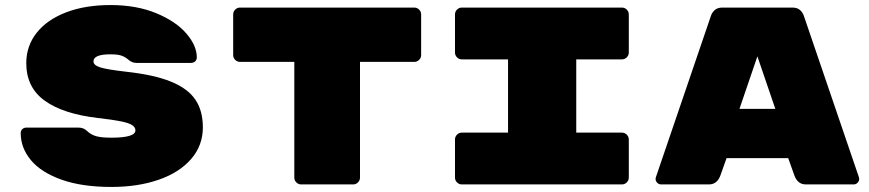

<svg xmlns="http://www.w3.org/2000/svg" viewBox="-20 -730 3440 760"><path d="M783 -226Q783 -154 736.5 -100.5Q690 -47 608 -18.5Q526 10 421 10Q304 10 223 -19Q142 -48 102 -96.5Q62 -145 62 -203Q62 -213 68.5 -219Q75 -225 85 -225H290Q311 -225 324 -212Q341 -196 362 -190.5Q383 -185 421 -185Q516 -185 516 -214Q516 -226 503.5 -234.5Q491 -243 459.5 -249.5Q428 -256 367 -263Q230 -279 157 -331.5Q84 -384 84 -480Q84 -548 125 -600Q166 -652 241.5 -681Q317 -710 417 -710Q521 -710 599 -677.5Q677 -645 718 -597Q759 -549 759 -503Q759 -493 752.5 -487Q746 -481 735 -481H520Q503 -481 489 -493Q478 -503 463 -509Q448 -515 417 -515Q350 -515 350 -487Q350 -472 376 -463.5Q402 -455 480 -446Q590 -434 656.5 -407Q723 -380 753 -336Q783 -292 783 -226Z M1647 -673V-512Q1647 -501 1639 -493Q1631 -485 1620 -485H1405V-27Q1405 -16 1397 -8Q1389 0 1378 0H1172Q1161 0 1153 -8Q1145 -16 1145 -27V-485H930Q919 -485 911 -493Q903 -501 903 -512V-673Q903 -684 911 -692Q919 -700 930 -700H1620Q1631 -700 1639 -692Q1647 -684 1647 -673Z M2261 -205H2442Q2453 -205 2461 -197Q2469 -189 2469 -178V-27Q2469 -16 2461 -8Q2453 0 2442 0H1808Q1797 0 1789 -8Q1781 -16 1781 -27V-178Q1781 -189 1789 -197Q1797 -205 1808 -205H1991V-495H1808Q1797 -495 1789 -503Q1781 -511 1781 -522V-673Q1781 -684 1789 -692Q1797 -700 1808 -700H2442Q2453 -700 2461 -692Q2469 -684 2469 -673V-522Q2469 -511 2461 -503Q2453 -495 2442 -495H2261Z M2831 -34Q2818 0 2786 0H2597Q2588 0 2581.5 -6.5Q2575 -13 2575 -22L2576 -28L2794 -667Q2798 -680 2809 -690Q2820 -700 2839 -700H3117Q3136 -700 3147 -690Q3158 -680 3162 -667L3380 -28L3381 -22Q3381 -13 3374.5 -6.5Q3368 0 3359 0H3170Q3138 0 3125 -34L3100 -104H2856ZM2978 -507 2907 -299H3049Z"/></svg>

Font: Rubik Mono One
Style: Regular
Weight: 400
Designer: Hubert and Fischer with Elvire Volk Leonovitch (Cyrillic Expansion: Cyreal)
Foundry: Hubert and Fischer with Elvire Volk Leonovitch
Version: Version 2.000